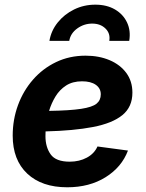

<svg xmlns="http://www.w3.org/2000/svg" viewBox="-20 -795 630 827"><path d="M269.5 11.7Q160.2 11.7 97.4 -47.1Q34.7 -106 34.7 -210.9Q34.7 -279.8 57.4 -341.8Q80.1 -403.8 122.1 -451.9Q164.1 -500 221.7 -527.6Q279.3 -555.2 348.6 -555.2Q406.2 -555.2 451.9 -535.9Q497.6 -516.6 523.9 -481Q550.3 -445.3 550.3 -396Q550.3 -334.5 507.3 -299.3Q464.4 -264.2 380.9 -248Q297.4 -231.9 176.3 -229Q175.8 -218.3 175.8 -208.5Q175.8 -161.6 198.2 -130.1Q220.7 -98.6 280.3 -98.6Q321.8 -98.6 354 -116Q386.2 -133.3 399.9 -164.1L531.2 -146.5Q504.4 -75.2 434.8 -31.7Q365.2 11.7 269.5 11.7ZM191.4 -317.4Q281.2 -318.8 329.3 -326.2Q377.4 -333.5 395.8 -348.4Q414.1 -363.3 414.1 -388.7Q414.1 -414.6 392.6 -429.7Q371.1 -444.8 333.5 -444.8Q293 -444.8 264.9 -426.8Q236.8 -408.7 219 -379.4Q201.2 -350.1 191.4 -317.4ZM390.6 -774.9Q439.9 -774.9 475.3 -754.2Q510.7 -733.4 527.3 -698Q543.9 -662.6 536.6 -619.1H450.7Q456.1 -650.9 434.3 -672.1Q412.6 -693.4 377 -693.4Q341.8 -693.4 312.7 -672.4Q283.7 -651.4 278.3 -619.1H192.9Q200.2 -662.6 228.5 -698Q256.8 -733.4 299.1 -754.2Q341.3 -774.9 390.6 -774.9Z"/></svg>

Font: Inter
Style: Bold Italic
Weight: 700
Italic angle: -9.39999°
Designer: Rasmus Andersson
Foundry: rsms
Version: Version 4.001;git-9221beed3